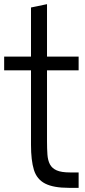

<svg xmlns="http://www.w3.org/2000/svg" viewBox="-21 -903 409 923"><path d="M310 0Q236 0 196 -20.5Q156 -41 142 -86.5Q128 -132 128 -207V-421H205V-224Q205 -188 207 -160Q209 -132 219 -113Q229 -94 251.5 -84Q274 -74 316 -74H357V0ZM-1 -565V-631H357V-565ZM128 -282V-867L205 -883V-282Z"/></svg>

Font: Matangi Medium
Style: Regular
Weight: 500
Designer: Prashant Pant
Foundry: The Graphic Ant
Version: Version 3.002